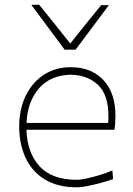

<svg xmlns="http://www.w3.org/2000/svg" viewBox="-20 -791 568 820"><path d="M309 9Q226 9 171.2 -24.8Q116.5 -58.5 89.2 -117.2Q62 -176 62 -251Q62 -324.5 89.8 -381.8Q117.5 -439 167 -471.5Q216.5 -504 282 -504Q370 -504 421.5 -449.2Q473 -394.5 473 -297Q473 -262.5 469 -237H93Q96 -138.5 149 -80.8Q202 -23 309 -23Q321.5 -23 347 -28.2Q372.5 -33.5 402.8 -42.5Q433 -51.5 460 -63L463 -26Q440 -18 410.8 -10Q381.5 -2 354 3.5Q326.5 9 309 9ZM283 -472Q195 -470 146 -413Q97 -356 93.5 -266H442Q443 -273.5 443 -280.8Q443 -288 443 -295Q443 -386 399 -428Q355 -470 283 -472ZM256 -579Q221 -625.5 185.5 -673.8Q150 -722 114 -770L147 -771Q181 -729 214.2 -687.8Q247.5 -646.5 280 -605Q312 -645.5 345 -686.5Q378 -727.5 412 -769H445Q409 -721 373.8 -673.8Q338.5 -626.5 303 -579Z"/></svg>

Font: Commissioner Loud Thin
Style: Regular
Weight: 100
Designer: Kostas Bartsokas
Foundry: Kostas Bartsokas
Version: Version 1.000; ttfautohint (v1.8.3)